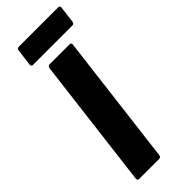

<svg xmlns="http://www.w3.org/2000/svg" viewBox="-280 -898 931 931"><g transform="rotate(-45 185.0 -433.0)"><path d="M75 -755H346C353 -755 358 -760 359 -767L370 -854C371 -861 366 -866 360 -866H89C82 -866 77 -861 76 -854L65 -767C64 -760 68 -755 75 -755ZM48 0H186C193 0 198 -5 199 -12L282 -688C283 -695 279 -700 272 -700H134C128 -700 122 -695 121 -688L38 -12C37 -5 42 0 48 0Z"/></g></svg>

Font: Barlow ExtraBold
Style: Italic
Weight: 800
Italic angle: -7°
Designer: Jeremy Tribby
Foundry: Tribby Type
Version: Version 1.422;hotconv 1.0.109;makeotfexe 2.5.65596